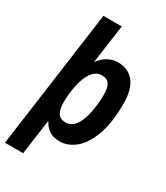

<svg xmlns="http://www.w3.org/2000/svg" viewBox="-218 -816 936 1080"><g transform="rotate(30 250.5 -275.5)"><path d="M0 172 123 -723H242L207 -471Q233 -506 263 -522Q293 -538 325 -538Q393 -538 430.5 -491Q468 -444 468 -352Q468 -225 438 -144.5Q408 -64 361 -26Q314 12 262 12Q220 12 193 -6Q166 -24 150 -57L118 172ZM237 -97Q266 -97 285.5 -115Q305 -133 317 -162Q329 -191 335.5 -224Q342 -257 344.5 -288Q347 -319 347 -340Q347 -384 333 -406.5Q319 -429 284 -429Q256 -429 236.5 -411.5Q217 -394 204 -365.5Q191 -337 184 -304.5Q177 -272 174.5 -241Q172 -210 172 -188Q172 -145 187 -121Q202 -97 237 -97Z"/></g></svg>

Font: Archivo Narrow
Style: Bold Italic
Weight: 700
Italic angle: -8°
Designer: Hector Gatti
Foundry: Omnibus-Type
Version: Version 3.002